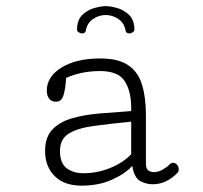

<svg xmlns="http://www.w3.org/2000/svg" viewBox="-20 -583 645 611"><path d="M241.7 -476.6Q235.8 -476.6 230.5 -480.2Q225.1 -483.9 225.1 -488.3Q225.1 -519 241.7 -535.2Q258.3 -551.3 280 -557.4Q301.8 -563.5 316.4 -563.5Q331.5 -563.5 353 -557.4Q374.5 -551.3 391.1 -535.2Q407.7 -519 407.7 -488.3Q407.7 -483.9 402.3 -480.2Q397 -476.6 391.1 -476.6Q382.3 -476.6 379.9 -484.4Q376 -509.3 357.2 -522.2Q338.4 -535.2 316.4 -535.2Q294.4 -535.2 275.6 -522.2Q256.8 -509.3 252.9 -484.4Q250.5 -476.6 241.7 -476.6ZM239.7 7.8Q184.6 7.8 154.1 -22.5Q123.5 -52.7 123.5 -102.5Q123.5 -147.5 147.7 -171.9Q171.9 -196.3 211.7 -207.3Q251.5 -218.3 300 -222.2Q348.6 -226.1 397.5 -229.5V-239.3Q397.5 -292.5 377 -324.7Q356.4 -356.9 298.3 -356.9Q239.3 -356.9 190.4 -335Q188.5 -300.8 182.1 -280Q175.8 -259.3 158.2 -259.3Q143.1 -259.3 136 -269.5Q128.9 -279.8 128.9 -294.4Q128.9 -339.4 176 -368.2Q223.1 -397 298.8 -397Q356.9 -397 388.4 -375.2Q419.9 -353.5 432.1 -313.2Q444.3 -272.9 444.3 -216.8V-64.5Q444.3 -45.4 452.4 -40.3Q460.4 -35.2 469.7 -35.2Q483.4 -35.2 497.6 -43.2Q511.7 -51.3 519 -59.1Q524.4 -64.9 530.8 -64.9Q538.1 -64.9 543.5 -58.6Q548.8 -52.2 548.8 -44.4Q548.8 -37.1 543.9 -32.2Q528.8 -16.1 508.5 -6.3Q488.3 3.4 465.8 3.4Q445.3 3.4 426.3 -6.8Q407.2 -17.1 400.9 -55.2Q378.4 -29.8 335.9 -11Q293.5 7.8 239.7 7.8ZM245.1 -31.7Q288.6 -31.7 329.8 -48.1Q371.1 -64.5 397.5 -92.3V-195.8Q327.1 -189 276.4 -181.9Q225.6 -174.8 198.2 -157.5Q170.9 -140.1 170.9 -102.5Q170.9 -63.5 192.4 -47.6Q213.9 -31.7 245.1 -31.7Z"/></svg>

Font: Cutive Mono
Style: Regular
Weight: 400
Designer: Vernon Adams
Foundry: Vernon Adams
Version: Version 1.110; ttfautohint (v1.8.4.7-5d5b)